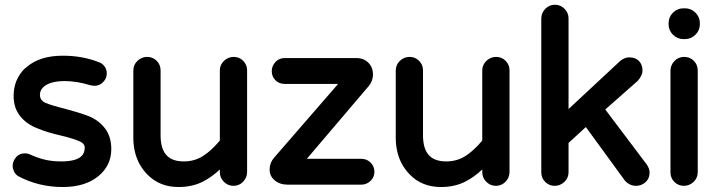

<svg xmlns="http://www.w3.org/2000/svg" viewBox="-20 -749 2960 791"><path d="M36.1 -46.9Q32.2 -55.7 32.2 -63.5Q32.2 -71.3 33.2 -76.2Q34.2 -81.1 36.1 -85Q40 -94.7 47.9 -103.5Q61.5 -117.2 82 -117.2Q93.8 -117.2 104.5 -112.3Q136.7 -97.7 166.5 -90.8Q196.3 -84 232.4 -84Q293.9 -84 316.4 -106.4Q329.1 -119.1 329.1 -141.6Q329.1 -156.2 311.5 -165Q288.1 -176.8 231.4 -190.4Q174.8 -203.1 135.7 -219.7Q90.8 -236.3 63.5 -270Q36.1 -303.7 36.1 -353.5Q36.1 -419.9 80.1 -464.8L90.8 -473.6Q144.5 -519.5 238.3 -519.5Q318.4 -519.5 383.8 -494.1Q400.4 -489.3 410.2 -476.1Q419.9 -462.9 419.9 -446.3Q419.9 -425.8 404.3 -410.2Q389.6 -395.5 369.1 -395.5H368.2L353.5 -397.5Q295.9 -415 247.1 -415Q183.6 -415 157.2 -388.7Q144.5 -376 144.5 -358.4Q144.5 -336.9 165 -326.2Q189.5 -315.4 248 -300.8Q306.6 -285.2 342.8 -271.5Q385.7 -254.9 412.1 -220.7Q438.5 -186.5 438.5 -134.8Q438.5 -66.4 384.3 -22.5Q330.1 21.5 238.3 21.5Q138.7 21.5 54.7 -23.4Q41 -32.2 36.1 -46.9Z M529.3 -181.6V-459Q529.3 -481.4 545.9 -498Q563.5 -514.6 586.4 -514.6Q609.4 -514.6 625.5 -498.5Q641.6 -482.4 641.6 -459V-191.4Q641.6 -133.8 668 -107.4Q691.4 -84 737.3 -84Q781.2 -84 815.9 -106Q850.6 -127.9 885.7 -169.9V-459Q885.7 -481.4 902.3 -498Q919.9 -514.6 942.9 -514.6Q965.8 -514.6 981.9 -498.5Q998 -482.4 998 -459V-40Q998 -17.6 981.4 0Q964.8 16.6 941.9 16.6Q918.9 16.6 902.3 0Q885.7 -16.6 885.7 -40V-50.8Q853.5 -20.5 818.4 -2Q773.4 21.5 715.8 21.5Q637.7 21.5 587.9 -29.3Q566.4 -50.8 551.8 -79.1Q529.3 -125 529.3 -181.6Z M1164.1 11.7Q1132.8 11.7 1111.8 -5.9Q1090.8 -23.4 1090.8 -50.8Q1090.8 -78.1 1109.4 -99.6L1373 -403.3H1152.3Q1129.9 -403.3 1114.7 -418.5Q1099.6 -433.6 1099.6 -455.6Q1099.6 -477.5 1115.2 -494.1Q1130.9 -509.8 1152.3 -509.8H1448.2Q1478.5 -509.8 1497.6 -490.7Q1516.6 -471.7 1516.6 -442.4Q1516.6 -416 1500 -395.5L1244.1 -94.7H1468.8Q1491.2 -94.7 1506.8 -79.1Q1522.5 -63.5 1522.5 -41Q1522.5 -19.5 1506.8 -3.9Q1490.2 11.7 1468.8 11.7ZM1240.2 -89.8Z M1610.4 -181.6V-459Q1610.4 -481.4 1627 -498Q1644.5 -514.6 1667.5 -514.6Q1690.4 -514.6 1706.5 -498.5Q1722.7 -482.4 1722.7 -459V-191.4Q1722.7 -133.8 1749 -107.4Q1772.5 -84 1818.4 -84Q1862.3 -84 1897 -106Q1931.6 -127.9 1966.8 -169.9V-459Q1966.8 -481.4 1983.4 -498Q2001 -514.6 2023.9 -514.6Q2046.9 -514.6 2063 -498.5Q2079.1 -482.4 2079.1 -459V-40Q2079.1 -17.6 2062.5 0Q2045.9 16.6 2022.9 16.6Q2000 16.6 1983.4 0Q1966.8 -16.6 1966.8 -40V-50.8Q1934.6 -20.5 1899.4 -2Q1854.5 21.5 1796.9 21.5Q1718.8 21.5 1668.9 -29.3Q1647.5 -50.8 1632.8 -79.1Q1610.4 -125 1610.4 -181.6Z M2210 -39.1V-672.9Q2210 -695.3 2226.6 -712.9Q2243.2 -729.5 2266.1 -729.5Q2289.1 -729.5 2305.7 -712.9Q2322.3 -696.3 2322.3 -672.9V-299.8L2535.2 -498Q2553.7 -512.7 2572.3 -512.7Q2597.7 -512.7 2612.3 -498Q2627 -482.4 2627 -458Q2627 -438.5 2607.4 -416L2473.6 -297.9L2644.5 -71.3Q2656.2 -53.7 2656.2 -38.1Q2656.2 -13.7 2639.6 1.5Q2623 16.6 2599.6 16.6Q2582 16.6 2566.4 5.9Q2559.6 1 2553.7 -5.9L2393.6 -225.6L2322.3 -160.2V-39.1Q2322.3 -16.6 2305.7 0Q2288.1 16.6 2265.1 16.6Q2242.2 16.6 2226.1 0.5Q2210 -15.6 2210 -39.1Z M2734.4 -649.4V-653.3Q2734.4 -678.7 2752.4 -696.8Q2770.5 -714.8 2795.9 -714.8H2801.8Q2827.1 -714.8 2845.2 -696.8Q2863.3 -678.7 2863.3 -653.3V-649.4Q2863.3 -624 2845.2 -606Q2827.1 -587.9 2801.8 -587.9H2795.9Q2770.5 -587.9 2752.4 -606Q2734.4 -624 2734.4 -649.4ZM2742.2 -39.1V-458Q2742.2 -480.5 2758.8 -498Q2775.4 -514.6 2798.8 -514.6Q2822.3 -514.6 2838.4 -498.5Q2854.5 -482.4 2854.5 -458V-39.1Q2854.5 -16.6 2837.9 0Q2820.3 16.6 2797.4 16.6Q2774.4 16.6 2758.3 0.5Q2742.2 -15.6 2742.2 -39.1Z"/></svg>

Font: FakePearl
Style: SemiBold
Weight: 400
Version: Version 1.2